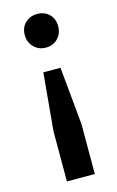

<svg xmlns="http://www.w3.org/2000/svg" viewBox="-113 -588 496 811"><g transform="rotate(-15 135.5 -183.0)"><path d="M75 175V-44L98 -296H173L197 -44V175ZM136 -394Q105 -394 84 -415Q63 -436 63 -468Q63 -501 84 -521Q105 -541 136 -541Q168 -541 188.5 -521Q209 -501 209 -468Q209 -436 188.5 -415Q168 -394 136 -394Z"/></g></svg>

Font: Radio Canada Big Medium
Style: Regular
Weight: 500
Designer: Étienne Aubert Bonn
Foundry: Coppers and Brasses
Version: Version 1.001